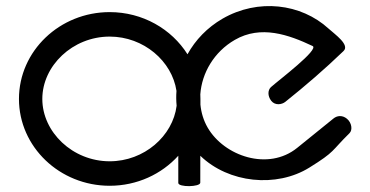

<svg xmlns="http://www.w3.org/2000/svg" viewBox="-20 -626 1248 647"><path d="M122.6 -292.6C122.6 -404.1 224.5 -502.7 349.6 -502.7C464.5 -502.7 559.8 -419.6 574.7 -319.7C573.4 -303.1 573.6 -286.4 575.2 -269.7C562.5 -167.9 466.1 -82.5 349.6 -82.5C224.5 -82.5 122.6 -181.1 122.6 -292.6ZM654.9 -10.5 655 -101.1C750.5 -8.6 911.8 7.6 1022.6 -61.3C1111.2 -116.3 1095.1 -115.7 1157.9 -177.4C1168.6 -188 1165.4 -212.3 1149.3 -225.7C1133.3 -239 1115.6 -236.3 1103.9 -226.8L981.4 -127.7C884.1 -49 735.5 -99.6 679.7 -196.1C665.9 -220 658 -246.3 655.4 -273.3L655.4 -292.6C655.4 -297.8 655.2 -303.1 655 -308.2C660.1 -379.8 701.1 -451.1 771.3 -491.6C859.2 -542.4 953 -509 1033.3 -471C1057 -459.8 920.3 -356.7 893.3 -332.7C882.1 -322.7 881.2 -302.7 894.1 -286.2C907 -269.8 929.5 -273.4 941.3 -282.7C1009.2 -336.9 1074.8 -393.5 1137.3 -453.7C1160.3 -474.7 1108.2 -510.5 1087.3 -529.5C994.3 -614.5 849.3 -631.9 730 -563.1C678.4 -533.3 638.4 -491.2 611.8 -443.1C558.2 -528.2 460.7 -585.2 349.6 -585.2C181.1 -585.2 43.9 -454.1 43.9 -292.6C43.9 -131.1 181.1 0 349.6 0C441.8 0 524.7 -39.2 580.8 -101.2C580.8 -70.6 580.8 -40.1 580.8 -9.5C580.8 5.5 654.9 4.5 654.9 -10.5Z"/></svg>

Font: Hi.
Style: Regular
Weight: 400
Designer: Mew Too, Robert Jablonski
Foundry: Cannot Into Space Fonts
Version: Version 1.996